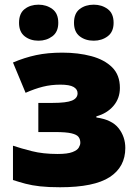

<svg xmlns="http://www.w3.org/2000/svg" viewBox="-20 -787 584 817"><path d="M245.1 -563Q313 -563 368.7 -548.1Q424.3 -533.2 457.3 -500.5Q490.2 -467.8 490.2 -413.1Q490.2 -368.2 462.6 -336.2Q435.1 -304.2 390.1 -292V-287.1Q456.1 -277.8 484.6 -241.5Q513.2 -205.1 513.2 -157.2Q513.2 -76.7 446.8 -33.4Q380.4 9.8 235.8 9.8Q185.5 9.8 150.6 5.9Q115.7 2 88.9 -5.1Q62 -12.2 35.2 -21V-167Q68.4 -155.8 115.7 -143.8Q163.1 -131.8 225.1 -131.8Q267.6 -131.8 288.3 -139.9Q309.1 -147.9 315.4 -159.2Q321.8 -170.4 321.8 -179.2Q321.8 -194.3 314.2 -204.3Q306.6 -214.4 283.9 -219.7Q261.2 -225.1 214.8 -225.1H143.1V-349.1H203.1Q262.7 -349.1 286.4 -359.1Q310.1 -369.1 310.1 -390.1Q310.1 -407.2 293 -417Q275.9 -426.8 236.8 -426.8Q197.3 -426.8 162.4 -418Q127.4 -409.2 88.9 -392.1L35.2 -521Q84.5 -542 133.8 -552.5Q183.1 -563 245.1 -563ZM61 -689.9Q61 -730 85 -748.5Q108.9 -767.1 144 -767.1Q177.7 -767.1 202.9 -748.5Q228 -730 228 -689.9Q228 -651.4 202.9 -632.6Q177.7 -613.8 144 -613.8Q108.9 -613.8 85 -632.6Q61 -651.4 61 -689.9ZM294.9 -689.9Q294.9 -730 319.1 -748.5Q343.3 -767.1 378.9 -767.1Q413.1 -767.1 438.2 -748.5Q463.4 -730 463.4 -689.9Q463.4 -651.4 438.2 -632.6Q413.1 -613.8 378.9 -613.8Q343.3 -613.8 319.1 -632.6Q294.9 -651.4 294.9 -689.9Z"/></svg>

Font: Open Sans ExtraBold
Style: Regular
Weight: 800
Designer: Monotype Design Team
Foundry: Monotype Imaging Inc.
Version: Version 3.003; ttfautohint (v1.8.4)